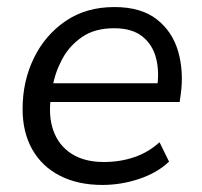

<svg xmlns="http://www.w3.org/2000/svg" viewBox="-20 -515 572 544"><path d="M270 9Q201 9 150 -17Q99 -43 71.5 -91.5Q44 -140 44 -206Q44 -285 76 -350.5Q108 -416 166 -455.5Q224 -495 304 -495Q380 -495 424.5 -460Q469 -425 485 -368.5Q501 -312 492 -247L489 -226H107L115 -279H443L425 -266Q432 -313 422 -351Q412 -389 383 -412Q354 -435 303 -435Q249 -435 213 -410.5Q177 -386 156.5 -348Q136 -310 129 -269L125 -245Q116 -188 131 -145.5Q146 -103 182.5 -79.5Q219 -56 274 -56Q320 -56 360 -69.5Q400 -83 432 -112L459 -57Q425 -25 374 -8Q323 9 270 9Z"/></svg>

Font: Nunito Sans 12pt
Style: Italic
Weight: 400
Italic angle: -9°
Designer: Vernon Adams
Foundry: Vernon Adams
Version: Version 3.101;gftools[0.9.27]